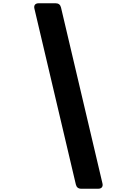

<svg xmlns="http://www.w3.org/2000/svg" viewBox="-20 -970 842 1177"><path d="M608 154 354 -924C350 -941 339 -950 321 -950H217C196 -950 186 -937 191 -917L445 161C449 178 460 187 478 187H582C603 187 613 174 608 154Z"/></svg>

Font: Arvore Sans
Style: Bold
Weight: 700
Designer: Jonny Pinhorn (Latin) Dan Schunck (customization for Arvore)
Version: Version 1.000;Glyphs 3.3 (3305)